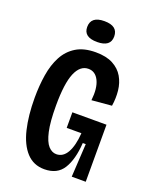

<svg xmlns="http://www.w3.org/2000/svg" viewBox="-157 -931 820 1031"><g transform="rotate(20 253.0 -416.0)"><path d="M225 13Q163 13 123 -30.5Q83 -74 64.5 -151.5Q46 -229 46 -330Q46 -400 56 -462Q66 -524 91 -571Q116 -618 160 -645Q204 -672 272 -672Q332 -672 370.5 -651.5Q409 -631 429 -596.5Q449 -562 453.5 -519.5Q458 -477 451 -432L337 -422Q345 -493 325 -534Q305 -575 265 -575Q218 -575 193 -516Q168 -457 168 -330Q168 -237 180 -183.5Q192 -130 212.5 -107.5Q233 -85 258 -85Q297 -85 319.5 -125Q342 -165 347 -237H263V-326H458V-228V0H378L389 -190H372Q366 -95 332.5 -41Q299 13 225 13ZM258 -726Q181 -726 181 -784Q181 -845 258 -845Q335 -845 335 -785Q335 -726 258 -726Z"/></g></svg>

Font: Bricolage Grotesque 10pt Condensed SemiBold
Style: Regular
Weight: 600
Width: 3
Designer: Mathieu Triay
Foundry: Atelier Triay
Version: Version 1.000; ttfautohint (v1.8.4.7-5d5b);gftools[0.9.32]